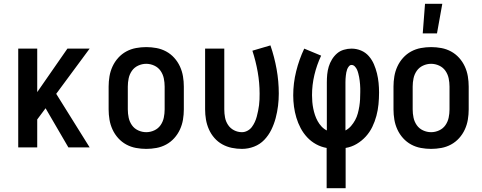

<svg xmlns="http://www.w3.org/2000/svg" viewBox="-20 -776 2540 1011"><path d="M340 0 220 -206 176 -147V0H76V-520H176V-291L335 -520H452L276 -282L452 0Z M750 8Q723 8 696 3Q669 -2 645 -15Q621 -28 602.5 -48.5Q584 -69 572.5 -94Q561 -119 556.5 -146Q552 -173 552 -200V-320Q552 -347 556.5 -374Q561 -401 572.5 -426Q584 -451 602.5 -471.5Q621 -492 645 -505Q669 -518 696 -523Q723 -528 750 -528Q777 -528 804 -523Q831 -518 855 -505Q879 -492 897.5 -471.5Q916 -451 927.5 -426Q939 -401 943.5 -374Q948 -347 948 -320V-200Q948 -173 943.5 -146Q939 -119 927.5 -94Q916 -69 897.5 -48.5Q879 -28 855 -15Q831 -2 804 3Q777 8 750 8ZM750 -80Q772 -80 792.5 -89.5Q813 -99 825.5 -117Q838 -135 842.5 -156.5Q847 -178 847 -200V-320Q847 -342 842.5 -363.5Q838 -385 825.5 -403Q813 -421 792.5 -430.5Q772 -440 750 -440Q728 -440 707.5 -430.5Q687 -421 674.5 -403Q662 -385 657.5 -363.5Q653 -342 653 -320V-200Q653 -178 657.5 -156.5Q662 -135 674.5 -117Q687 -99 707.5 -89.5Q728 -80 750 -80Z M1254 8Q1227 8 1200.5 2.5Q1174 -3 1150.5 -16Q1127 -29 1109 -49.5Q1091 -70 1080 -95Q1069 -120 1064.5 -146.5Q1060 -173 1060 -200V-520H1161V-200Q1161 -178 1165 -157Q1169 -136 1181 -118Q1193 -100 1212.5 -90Q1232 -80 1254 -80Q1269 -80 1283 -87.5Q1297 -95 1306 -107Q1315 -119 1321.5 -133Q1328 -147 1332 -162Q1336 -177 1339 -192Q1342 -207 1344 -222Q1346 -237 1346.5 -252Q1347 -267 1347 -283Q1347 -340 1337 -397Q1327 -454 1309 -509L1404 -537Q1425 -476 1436.5 -412Q1448 -348 1448 -283Q1448 -251 1444 -218.5Q1440 -186 1431.5 -154Q1423 -122 1408.5 -92.5Q1394 -63 1371.5 -39.5Q1349 -16 1318 -4Q1287 8 1254 8Z M1700 215V3Q1671 -2 1644.5 -16.5Q1618 -31 1597.5 -53Q1577 -75 1563 -101.5Q1549 -128 1540.5 -156.5Q1532 -185 1528 -214.5Q1524 -244 1524 -274Q1524 -338 1539.5 -400.5Q1555 -463 1582 -520L1671 -483Q1648 -434 1635.5 -381.5Q1623 -329 1623 -275Q1623 -257 1624.5 -239.5Q1626 -222 1629.5 -204.5Q1633 -187 1638.5 -170.5Q1644 -154 1652.5 -138.5Q1661 -123 1673 -110Q1685 -97 1701 -89V-343Q1701 -364 1703 -384.5Q1705 -405 1711 -425Q1717 -445 1728 -463Q1739 -481 1754.5 -494.5Q1770 -508 1790.5 -514Q1811 -520 1831 -520Q1857 -520 1881 -510Q1905 -500 1922 -480.5Q1939 -461 1949 -437.5Q1959 -414 1965 -389.5Q1971 -365 1973.5 -339.5Q1976 -314 1976 -289Q1976 -258 1973 -227Q1970 -196 1962 -166Q1954 -136 1940.5 -108Q1927 -80 1906 -57Q1885 -34 1858 -18Q1831 -2 1800 3V215ZM1799 -89Q1816 -98 1828.5 -112.5Q1841 -127 1850 -143.5Q1859 -160 1864 -178.5Q1869 -197 1872 -215.5Q1875 -234 1876 -253Q1877 -272 1877 -291Q1877 -301 1877 -311Q1877 -321 1876 -331Q1875 -341 1874 -351Q1873 -361 1871 -370.5Q1869 -380 1866.5 -390Q1864 -400 1860 -409Q1856 -418 1848.5 -426Q1841 -434 1831 -434Q1823 -434 1817 -426.5Q1811 -419 1808 -411Q1805 -403 1803.5 -394.5Q1802 -386 1801 -377.5Q1800 -369 1799.5 -360.5Q1799 -352 1799 -343Z M2250 8Q2223 8 2196 3Q2169 -2 2145 -15Q2121 -28 2102.5 -48.5Q2084 -69 2072.5 -94Q2061 -119 2056.5 -146Q2052 -173 2052 -200V-320Q2052 -347 2056.5 -374Q2061 -401 2072.5 -426Q2084 -451 2102.5 -471.5Q2121 -492 2145 -505Q2169 -518 2196 -523Q2223 -528 2250 -528Q2277 -528 2304 -523Q2331 -518 2355 -505Q2379 -492 2397.5 -471.5Q2416 -451 2427.5 -426Q2439 -401 2443.5 -374Q2448 -347 2448 -320V-200Q2448 -173 2443.5 -146Q2439 -119 2427.5 -94Q2416 -69 2397.5 -48.5Q2379 -28 2355 -15Q2331 -2 2304 3Q2277 8 2250 8ZM2250 -80Q2272 -80 2292.5 -89.5Q2313 -99 2325.5 -117Q2338 -135 2342.5 -156.5Q2347 -178 2347 -200V-320Q2347 -342 2342.5 -363.5Q2338 -385 2325.5 -403Q2313 -421 2292.5 -430.5Q2272 -440 2250 -440Q2228 -440 2207.5 -430.5Q2187 -421 2174.5 -403Q2162 -385 2157.5 -363.5Q2153 -342 2153 -320V-200Q2153 -178 2157.5 -156.5Q2162 -135 2174.5 -117Q2187 -99 2207.5 -89.5Q2228 -80 2250 -80ZM2206 -600 2218 -756H2309L2281 -600Z"/></svg>

Font: Iosevka Term Semibold
Style: Regular
Weight: 600
Monospace: yes
Designer: Belleve Invis
Foundry: Belleve Invis
Version: Version 31.4.0